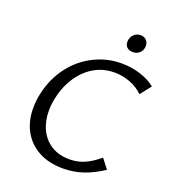

<svg xmlns="http://www.w3.org/2000/svg" viewBox="-152 -963 967 1082"><g transform="rotate(20 331.5 -422.0)"><path d="M76 -257Q76 -303 86 -347Q108 -444 163 -515.5Q218 -587 295.5 -625.5Q373 -664 460 -664Q518 -664 571 -647.5Q624 -631 663 -600L612 -535Q578 -568 533 -585Q488 -602 440 -602Q340 -602 268 -532Q196 -462 172 -348Q164 -308 164 -274Q164 -211 188 -161Q212 -111 257.5 -83Q303 -55 366 -55Q415 -55 456.5 -73.5Q498 -92 542 -129L586 -72Q524 -31 467 -12.5Q410 6 350 6Q264 6 202.5 -27.5Q141 -61 108.5 -120.5Q76 -180 76 -257ZM447 -789Q447 -815 464 -832.5Q481 -850 506 -850Q527 -850 540 -836.5Q553 -823 553 -803Q553 -795 552 -791Q548 -770 532.5 -757.5Q517 -745 495 -745Q473 -745 460 -757Q447 -769 447 -789Z"/></g></svg>

Font: Ysabeau Medium
Style: Italic
Weight: 500
Italic angle: -12°
Designer: Christian Thalmann (Catharsis Fonts)
Version: Version 0.003